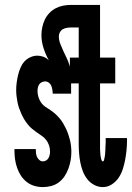

<svg xmlns="http://www.w3.org/2000/svg" viewBox="-20 -755 540 783"><path d="M155 8Q137 8 120 3Q103 -2 89 -13Q75 -24 65.5 -38.5Q56 -53 50 -70Q44 -87 41.5 -104.5Q39 -122 39 -139V-147H126V-145Q126 -137 127 -129Q128 -121 131.5 -114Q135 -107 141 -102Q147 -97 155 -97Q162 -97 168 -100.5Q174 -104 177.5 -110Q181 -116 182.5 -123Q184 -130 184 -137Q184 -150 180 -162Q176 -174 168.5 -184Q161 -194 150.5 -201Q140 -208 130 -215Q120 -222 110.5 -230Q101 -238 93 -248Q85 -258 79 -268Q73 -278 67.5 -290Q62 -302 58 -313.5Q54 -325 51.5 -337.5Q49 -350 47.5 -362.5Q46 -375 46 -388Q46 -403 48 -418Q50 -433 53.5 -448Q57 -463 63 -477.5Q69 -492 78.5 -503Q88 -514 102.5 -521Q117 -528 132 -528Q145 -528 157 -523.5Q169 -519 179 -509Q166 -533 157.5 -559Q149 -585 149 -612Q149 -628 152.5 -644.5Q156 -661 163 -675.5Q170 -690 181.5 -702Q193 -714 207.5 -721.5Q222 -729 238 -732Q254 -735 270 -735H345V-643H270Q262 -643 253 -641.5Q244 -640 236.5 -636Q229 -632 224.5 -624Q220 -616 220 -607Q220 -591 226 -576Q232 -561 238.5 -546.5Q245 -532 252 -518Q259 -504 263.5 -488.5Q268 -473 269 -457Q270 -441 270 -425V-373H195Q195 -381 193.5 -389.5Q192 -398 189 -405.5Q186 -413 179 -418Q172 -423 164 -423Q157 -423 150 -419.5Q143 -416 139.5 -410.5Q136 -405 134.5 -398Q133 -391 133 -383Q133 -371 137 -358.5Q141 -346 148 -336Q155 -326 165 -319.5Q175 -313 185.5 -306Q196 -299 205 -291Q214 -283 222.5 -273Q231 -263 237 -253Q243 -243 248.5 -231.5Q254 -220 258 -208.5Q262 -197 265 -185Q268 -173 269.5 -160.5Q271 -148 271 -135Q271 -118 268 -101Q265 -84 259 -67.5Q253 -51 243.5 -36.5Q234 -22 220 -11.5Q206 -1 189 3.5Q172 8 155 8ZM399 8Q381 8 364 -1Q347 -10 335.5 -25Q324 -40 317.5 -57.5Q311 -75 307.5 -93Q304 -111 302.5 -130Q301 -149 301 -167V-415H265V-520H301V-735H388V-520H450V-415H388V-167Q388 -164 388 -160Q388 -156 388 -152.5Q388 -149 388 -145.5Q388 -142 388.5 -138Q389 -134 389 -130.5Q389 -127 389.5 -123.5Q390 -120 390.5 -116Q391 -112 392 -108.5Q393 -105 394.5 -101Q396 -97 399 -97Q403 -97 404 -101.5Q405 -106 406 -110Q407 -114 407.5 -118Q408 -122 408.5 -125.5Q409 -129 409 -133Q409 -137 409.5 -141Q410 -145 410 -149Q410 -153 410 -156.5Q410 -160 410.5 -164Q411 -168 411 -172Q411 -176 411 -180Q411 -184 411 -188V-192H498V-183Q498 -163 496 -143Q494 -123 490.5 -104Q487 -85 481 -66Q475 -47 464 -30.5Q453 -14 436 -3Q419 8 399 8Z"/></svg>

Font: Iosevka Extrabold
Style: Regular
Weight: 800
Monospace: yes
Designer: Belleve Invis
Foundry: Belleve Invis
Version: Version 32.5.0; ttfautohint (v1.8.4)